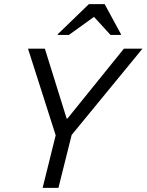

<svg xmlns="http://www.w3.org/2000/svg" viewBox="-20 -911 711 931"><path d="M186.7 0 250 -255 115.8 -675H197.5L303.3 -335.8H306.7L580.8 -675H670.8L327.5 -256.7L263.3 0ZM259.2 -741.7 260 -745 410.8 -890.8H487.5L566.7 -745L565.8 -741.7H515.8L435.8 -829.2L314.2 -741.7Z"/></svg>

Font: Funnel Sans Light
Style: Italic
Weight: 300
Italic angle: -14.036°
Designer: NORD ID, Kristian Moeller
Foundry: Dicotype
Version: Version 1.000